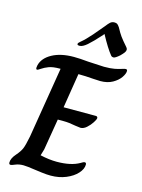

<svg xmlns="http://www.w3.org/2000/svg" viewBox="-138 -1025 819 1104"><g transform="rotate(15 272.0 -473.0)"><path d="M27 -12Q27 -37 53 -66Q74 -90 83 -110.5Q92 -131 103 -187L172 -608H167Q126 -608 102.5 -599Q79 -590 63 -579Q47 -568 43 -568Q36 -568 36 -578Q36 -583 38 -593Q49 -638 100 -666Q151 -694 229 -694Q264 -694 314 -689Q394 -684 410 -684Q449 -684 472 -688.5Q495 -693 511.5 -698.5Q528 -704 534 -704Q539 -704 541.5 -702Q544 -700 544 -694Q544 -678 528.5 -655.5Q513 -633 483 -616Q453 -599 410 -599Q401 -599 369 -601Q321 -605 279 -605L246 -399H439Q443 -399 446 -396Q449 -393 449 -389Q449 -381 436.5 -361.5Q424 -342 406 -326Q388 -310 370 -310Q365 -310 339 -314Q299 -322 267 -322H232L201 -136Q198 -124 194.5 -114Q191 -104 190 -99V-98Q244 -86 288 -86Q373 -86 423 -115Q438 -125 446 -125Q455 -125 455 -113Q455 -87 431 -60.5Q407 -34 366 -17Q325 0 275 0Q251 0 220.5 -4Q190 -8 183 -9Q129 -17 110 -17Q83 -17 63 -8.5Q43 0 37 0Q27 0 27 -12ZM433 -757Q405 -791 364 -867L358 -859Q313 -809 287 -786.5Q261 -764 243 -764Q229 -764 229 -771Q229 -778 242 -788Q267 -808 301.5 -847.5Q336 -887 356 -912Q368 -928 378 -937Q388 -946 403 -946Q414 -946 420 -941.5Q426 -937 434 -925Q450 -895 463 -877Q476 -859 505 -826Q511 -819 511 -812Q511 -804 504.5 -795Q498 -786 484 -772Q459 -750 449 -750Q438 -750 433 -757Z"/></g></svg>

Font: Charm
Style: Bold
Weight: 700
Designer: Katatrad Aksorn Co.,Ltd.
Foundry: Cadson Demak Co.,Ltd.
Version: Version 1.001